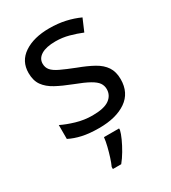

<svg xmlns="http://www.w3.org/2000/svg" viewBox="-187 -642 853 958"><g transform="rotate(-30 239.5 -162.5)"><path d="M434 -148Q434 -70 376 -30Q318 10 220 10Q164 10 123.5 1Q83 -8 52 -24V-104Q84 -88 129.5 -74.5Q175 -61 222 -61Q289 -61 319 -82.5Q349 -104 349 -140Q349 -160 338 -176Q327 -192 298.5 -208Q270 -224 217 -244Q165 -264 128 -284Q91 -304 71 -332Q51 -360 51 -404Q51 -472 106.5 -509Q162 -546 252 -546Q301 -546 343.5 -536.5Q386 -527 423 -510L393 -440Q359 -454 322 -464Q285 -474 246 -474Q192 -474 163.5 -456.5Q135 -439 135 -409Q135 -387 148 -371.5Q161 -356 191.5 -341.5Q222 -327 273 -307Q324 -288 360 -268Q396 -248 415 -219.5Q434 -191 434 -148ZM304 70Q300 88 287.5 115.5Q275 143 258.5 171Q242 199 224 221H176V209Q184 192 192.5 165.5Q201 139 208 110.5Q215 82 217 61H304Z"/></g></svg>

Font: Noto Sans Lepcha
Style: Regular
Weight: 400
Designer: Monotype Design Team
Foundry: Monotype Imaging Inc.
Version: Version 2.006; ttfautohint (v1.8.4.7-5d5b)